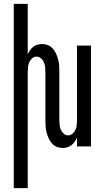

<svg xmlns="http://www.w3.org/2000/svg" viewBox="-20 -755 540 990"><path d="M51 215V-735H123V-475Q128 -486 135 -496Q142 -506 151.5 -513.5Q161 -521 173 -524.5Q185 -528 197 -528Q213 -528 227.5 -522Q242 -516 252.5 -504Q263 -492 269.5 -477.5Q276 -463 280 -447.5Q284 -432 285 -416.5Q286 -401 286 -385V-135Q286 -122 287.5 -109.5Q289 -97 294 -85.5Q299 -74 309 -65.5Q319 -57 332 -57Q344 -57 354 -65.5Q364 -74 369 -85.5Q374 -97 375.5 -109.5Q377 -122 377 -135V-520H449V0H377V-45Q372 -34 365 -24Q358 -14 348.5 -6.5Q339 1 327 4.5Q315 8 303 8Q287 8 272.5 2Q258 -4 247.5 -16Q237 -28 230.5 -42.5Q224 -57 220 -72.5Q216 -88 215 -103.5Q214 -119 214 -135V-385Q214 -398 212.5 -410.5Q211 -423 206 -434.5Q201 -446 191 -454.5Q181 -463 168 -463Q156 -463 146 -454.5Q136 -446 131 -434.5Q126 -423 124.5 -410.5Q123 -398 123 -385V215Z"/></svg>

Font: HulyMono
Style: Regular
Weight: 400
Monospace: yes
Designer: Belleve Invis
Foundry: Belleve Invis
Version: Version 33.2.5; ttfautohint (v1.8.4)